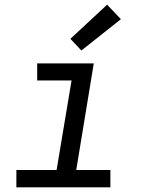

<svg xmlns="http://www.w3.org/2000/svg" viewBox="-20 -801 640 821"><path d="M50 0V-74H222L286 -457H139V-530H381L306 -74H452V0ZM328 -585 281 -635 438 -781 497 -719Z"/></svg>

Font: Iosevka Slab Extended Oblique
Style: Regular
Weight: 400
Width: 7
Italic angle: -9°
Monospace: yes
Designer: Belleve Invis
Foundry: Belleve Invis
Version: Version 11.1.0; ttfautohint (v1.8.3)